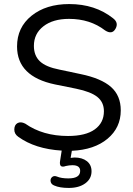

<svg xmlns="http://www.w3.org/2000/svg" viewBox="-20 -734 655 946"><path d="M319 192Q274 192 247 180Q232 174 229.5 160.5Q227 147 236.5 138.5Q246 130 261 136Q282 145 317 145Q375 145 375 108Q375 80 337 80Q321 80 304 84Q288 90 280 84Q273 77 276 59L284 8Q153 0 70 -60Q50 -74 50.5 -96.5Q51 -119 66.5 -127.5Q82 -136 104 -125Q191 -64 315 -64Q402 -64 447 -96.5Q492 -129 492 -186Q492 -230 460 -256Q428 -282 355 -297L251 -318Q64 -357 64 -505Q64 -599 135.5 -656.5Q207 -714 321 -714Q449 -714 537 -644Q566 -622 549 -592Q532 -562 498 -584Q424 -641 320 -641Q241 -641 194 -604.5Q147 -568 147 -508Q147 -460 176.5 -432Q206 -404 273 -391L377 -369Q479 -348 527 -305.5Q575 -263 575 -190Q575 -105 510 -50.5Q445 4 334 9L328 44Q342 42 347 42Q385 42 408 60Q431 78 431 110Q431 147 400 169.5Q369 192 319 192Z"/></svg>

Font: Nunito
Style: Regular
Weight: 400
Designer: Vernon Adams
Foundry: Vernon Adams
Version: Version 3.602